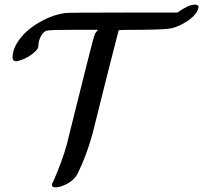

<svg xmlns="http://www.w3.org/2000/svg" viewBox="-20 -737 873 825"><path d="M742 -683Q790 -717 816 -717Q833 -717 833 -708Q833 -694 817 -674Q801 -655 771.5 -638Q742 -621 714 -615Q691 -610 588 -609Q490 -609 490 -607L483 -580Q476 -554 461.5 -496Q447 -438 435 -392Q382 -178 377 -160Q351 -67 314 8Q295 46 242 64Q231 68 218 68Q203 68 203 57Q203 52 211 38Q247 -44 267 -116Q269 -124 298 -241Q327 -358 355.5 -471Q384 -584 388 -592L401 -609H302Q193 -609 180 -605Q165 -600 155 -580Q145 -560 145 -541Q145 -536 142 -529Q135 -516 112.5 -500.5Q90 -485 70 -479Q57 -474 49 -474Q34 -474 34 -490Q34 -526 61 -564Q92 -608 149 -641Q206 -674 261 -681Q272 -683 507 -683Z"/></svg>

Font: MathJax_Caligraphic
Style: Regular
Weight: 400
Version: Version 1.1